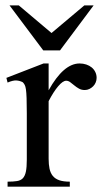

<svg xmlns="http://www.w3.org/2000/svg" viewBox="-20 -697 383 717"><path d="M340.8 -406.2Q340.8 -397.5 337.4 -389.2Q334 -380.9 327.9 -374.8Q321.8 -368.7 313.7 -364.7Q305.7 -360.8 296.4 -360.8Q284.2 -360.8 274.7 -366.2Q265.1 -371.6 257.3 -378.2Q249.5 -384.8 242.2 -390.1Q234.9 -395.5 227.1 -395.5Q214.8 -395.5 197.5 -375.2Q180.2 -355 161.6 -319.3V-104Q161.6 -83 165 -66.9Q168.5 -50.8 177.2 -40Q186 -29.3 201.4 -23.9Q216.8 -18.6 240.7 -18.6V0H8.3V-18.6Q29.3 -18.6 43.2 -20.8Q57.1 -22.9 65.2 -31.2Q73.2 -39.6 76.7 -56.2Q80.1 -72.8 80.1 -101.1V-274.4Q80.1 -309.6 79.3 -330.3Q78.6 -351.1 76.9 -362.8Q75.2 -374.5 72.3 -379.9Q69.3 -385.3 65.4 -389.6Q54.7 -395.5 41.7 -396.5Q28.8 -397.5 8.3 -388.7L3.9 -406.2L142.6 -460H161.6V-359.9Q217.3 -460 277.3 -460Q290.5 -460 302.2 -456.1Q314 -452.1 322.5 -445.1Q331.1 -438 335.9 -428Q340.8 -418 340.8 -406.2ZM204.1 -508.8H141.6L15.6 -676.8H50.3L172.4 -573.7L294.9 -676.8H329.6Z"/></svg>

Font: Doulos SIL Am
Style: Regular
Weight: 400
Designer: Walt Agee, Victor Gaultney, Peter Martin, Debbi Hosken, Becca Hirsbrunner
Foundry: SIL International
Version: Version 5.000